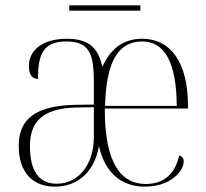

<svg xmlns="http://www.w3.org/2000/svg" viewBox="-20 -688 772 718"><path d="M239 -648H505V-668H239ZM185 10C276 10 335 -52 350 -142C372 -43 433 10 522 10C617 10 667 -48 667 -84C667 -94 663 -103 650 -107C635 -37 592 0 525 0C432 0 371 -79 372 -282H683V-292C683 -455 618 -543 512 -543C436 -543 391 -501 363 -438C348 -502 320 -543 230 -543C130 -543 88 -493 88 -442C88 -409 100 -393 122 -393C122 -487 143 -533 228 -533C322 -533 331 -476 331 -373V-297L262 -296C117 -293 50 -246 50 -143C50 -39 106 10 185 10ZM641 -292H373C377 -456 421 -533 512 -533C597 -533 640 -452 641 -292ZM192 -1C122 -1 92 -54 92 -141C92 -229 135 -283 265 -286L331 -287V-177C331 -74 275 -1 192 -1Z"/></svg>

Font: Noto Serif Display SemiCondensed ExtraLight
Style: Regular
Weight: 200
Width: 4
Designer: Monotype Design Team
Foundry: Monotype Imaging Inc.
Version: Version 2.009